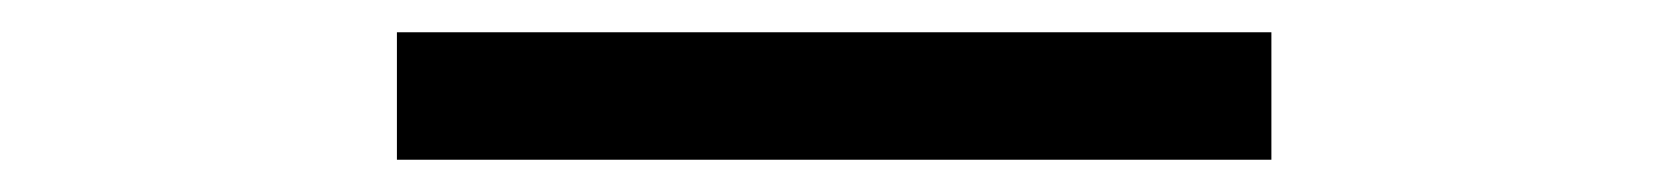

<svg xmlns="http://www.w3.org/2000/svg" viewBox="-20 -664 1040 119"><path d="M226 -565V-644H768V-565Z"/></svg>

Font: Inconsolata UltraExpanded SemiBold
Style: Regular
Weight: 600
Width: 9
Monospace: yes
Designer: Raph Levien, Cyreal, Brenton Simpson
Foundry: Raph Levien, Cyreal, Google
Version: Version 3.001; ttfautohint (v1.8.2.53-6de2)